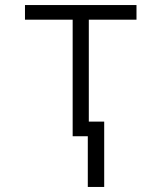

<svg xmlns="http://www.w3.org/2000/svg" viewBox="-20 -540 640 761"><path d="M328 201V0H268V-462H79V-520H521V-462H332V-58H393V201Z"/></svg>

Font: Iosevka SS04 Light Extended
Style: Regular
Weight: 300
Width: 7
Monospace: yes
Designer: Belleve Invis
Foundry: Belleve Invis
Version: Version 19.0.0; ttfautohint (v1.8.4)